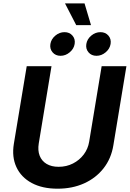

<svg xmlns="http://www.w3.org/2000/svg" viewBox="-20 -1126 781 1156"><path d="M326.9 10.1Q234.7 10.1 170.9 -24.3Q107.1 -58.7 78.8 -119.9Q50.4 -181 63.4 -260.2L140.9 -727.5H290.1L213.4 -262.8Q206.4 -220.1 218.8 -188.4Q231.3 -156.6 260.5 -139.2Q289.8 -121.7 332.9 -121.7Q380.3 -121.7 419.4 -141.7Q458.4 -161.6 484.1 -195.7Q509.8 -229.9 516.8 -272.5L592 -727.5H741.2L662.4 -250.4Q649.4 -171 603.3 -112.4Q557.1 -53.7 486.1 -21.8Q415 10.1 326.9 10.1ZM560.9 -790Q530.7 -790 512.8 -811Q495 -831.9 499.8 -861.3Q504.6 -890.8 529.5 -911.6Q554.4 -932.4 584.7 -932.4Q615 -932.4 632.8 -911.6Q650.7 -890.8 645.9 -861.3Q641 -831.9 616.1 -811Q591.1 -790 560.9 -790ZM344.5 -790Q314.3 -790 296.5 -811Q278.6 -831.9 283.4 -861.3Q288.3 -890.8 313.2 -911.6Q338.1 -932.4 368.3 -932.4Q398.6 -932.4 416.4 -911.6Q434.3 -890.8 429.5 -861.3Q424.7 -831.9 399.7 -811Q374.7 -790 344.5 -790ZM438.9 -974.7 371.4 -1105.5H489L527.9 -974.7Z"/></svg>

Font: Adwaita Sans
Style: Italic
Weight: 400
Italic angle: -9.39999°
Designer: Rasmus Andersson
Foundry: rsms
Version: Version 4.001;git-9221beed3